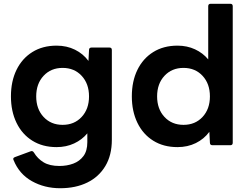

<svg xmlns="http://www.w3.org/2000/svg" viewBox="-20 -770 1322 1018"><path d="M299 228Q216 228 149 190.5Q82 153 52 79Q46 68 59 63L143 32Q153 28 160 39Q179 71 211 90.5Q243 110 295 110Q335 110 368.5 97.5Q402 85 422.5 57.5Q443 30 443 -16V-63Q415 -29 373 -9.5Q331 10 280 10Q206 10 151.5 -24Q97 -58 67.5 -119Q38 -180 38 -259Q38 -339 67.5 -399.5Q97 -460 151.5 -494Q206 -528 280 -528Q334 -528 377.5 -506.5Q421 -485 449 -447L452 -505Q452 -518 466 -518H560Q573 -518 573 -505V-29Q573 53 538.5 110.5Q504 168 442.5 198Q381 228 299 228ZM312 -108Q374 -108 413 -150Q452 -192 452 -259Q452 -326 413 -368Q374 -410 312 -410Q250 -410 211 -368Q172 -326 172 -259Q172 -192 211 -150Q250 -108 312 -108Z M921 10Q847 10 792.5 -24Q738 -58 708.5 -119Q679 -180 679 -259Q679 -339 708.5 -399.5Q738 -460 792.5 -494Q847 -528 921 -528Q972 -528 1014 -508.5Q1056 -489 1084 -455V-737Q1084 -750 1097 -750H1201Q1214 -750 1214 -737V-13Q1214 0 1201 0H1107Q1093 0 1093 -13L1090 -71Q1062 -33 1018.5 -11.5Q975 10 921 10ZM953 -108Q1015 -108 1054 -150Q1093 -192 1093 -259Q1093 -326 1054 -368Q1015 -410 953 -410Q891 -410 852 -368Q813 -326 813 -259Q813 -192 852 -150Q891 -108 953 -108Z"/></svg>

Font: LINE Seed Sans App
Style: Bold
Weight: 700
Designer: LINE VX Design & Dalton Maag Ltd & Sandoll Inc
Foundry: Dalton Maag Ltd
Version: Version 1.003